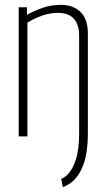

<svg xmlns="http://www.w3.org/2000/svg" viewBox="-20 -562 439 791"><path d="M342 -13Q342 67 323 118Q304 169 268 194Q261 198 254 202Q247 206 239 209L232 175Q242 171 251 164Q277 142 291.5 98.5Q306 55 306 -12V-416Q306 -460 284.5 -484.5Q263 -509 218 -509Q186 -509 154.5 -498Q123 -487 93 -469V0H57V-532H91V-501Q124 -519 158 -530.5Q192 -542 231 -542Q281 -542 311.5 -513Q342 -484 342 -423Z"/></svg>

Font: Georama SemiCondensed ExtraLight
Style: Regular
Weight: 200
Width: 4
Designer: Jean-Baptiste Levee
Foundry: Production Type
Version: Version 1.000